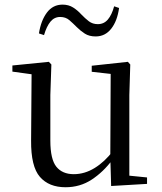

<svg xmlns="http://www.w3.org/2000/svg" viewBox="-20 -788 693 823"><path d="M260.9 14.6Q189.8 14.6 151.1 -29.8Q112.3 -74.2 113.3 -185.8L115.5 -483.7L137.7 -466.6L33.1 -481V-507.3L189.5 -523L200.2 -511.5L195.8 -380.4V-185.1Q195.8 -105.3 221.6 -73.3Q247.4 -41.4 296.3 -41.4Q342.8 -41.4 386.1 -68.1Q429.4 -94.9 464.9 -141.8L488.1 -103H461.7Q423.1 -51 373.2 -18.2Q323.3 14.6 260.9 14.6ZM456.4 9.3 452.8 -114.1V-115.5L454.4 -471.2L373.2 -480.3V-506.2L528.2 -523L538.4 -511.5L534.4 -380.4V-35L610.3 -27.4V0.2ZM146.9 -644.7Q155.5 -699.9 181.1 -734.1Q206.7 -768.2 248.1 -768.2Q274.1 -768.2 293.6 -755.8Q313.1 -743.3 327.6 -727.1Q345 -709 360.9 -696.8Q376.9 -684.5 399.3 -684.5Q425.5 -684.5 442.4 -704.4Q459.3 -724.3 469.3 -761L490.4 -753.8Q482.8 -698.2 456.8 -665Q430.8 -631.8 390.1 -631.8Q362.4 -631.8 343.7 -643.8Q325.1 -655.8 309.7 -671.2Q293.1 -687.9 277.3 -701.6Q261.4 -715.3 238 -715.3Q212.8 -715.3 196.3 -695.2Q179.7 -675 168.7 -637.5Z"/></svg>

Font: Source Han Serif JP VF
Style: Regular
Weight: 250
Designer: Ryoko NISHIZUKA 西塚涼子 (kana & ideographs); Frank Grießhammer (Latin, Greek & Cyrillic); Wenlong ZHANG 张文龙 (bopomofo); San
Foundry: Adobe
Version: Version 2.001;hotconv 1.1.0;makeotfexe 2.6.0